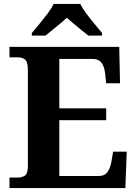

<svg xmlns="http://www.w3.org/2000/svg" viewBox="-20 -951 693 971"><path d="M28 0V-53H70Q91 -53 106 -63Q121 -73 121 -113V-596Q121 -639 106.5 -650Q92 -661 70 -661H28V-714H583L587 -530H517L512 -577Q508 -614 493.5 -633.5Q479 -653 448 -653H280V-403H517V-343H280V-61H480Q510 -61 524.5 -82.5Q539 -104 544 -137L552 -184H621L614 0ZM141 -784Q157 -803 178.5 -829Q200 -855 220.5 -882Q241 -909 251 -931H386Q397 -909 417 -882Q437 -855 459 -829Q481 -803 496 -784V-771H427Q413 -782 393 -798Q373 -814 353 -831Q333 -848 318 -861Q296 -841 263.5 -814.5Q231 -788 210 -771H141Z"/></svg>

Font: Noto Serif Tamil
Style: Bold Italic
Weight: 700
Italic angle: -12°
Designer: Indian Type Foundry, Tom Grace, and the Monotype Design Team
Foundry: Monotype Imaging Inc.
Version: Version 2.003; ttfautohint (v1.8.4.7-5d5b)